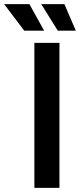

<svg xmlns="http://www.w3.org/2000/svg" viewBox="-97 -907 386 927"><path d="M69 0V-700H190V0ZM20 -759 -77 -887H45L116 -759ZM182 -759 102 -887H214L269 -759Z"/></svg>

Font: Space Grotesk SemiBold
Style: Regular
Weight: 600
Designer: Florian Karsten
Foundry: Florian Karsten
Version: Version 2.000